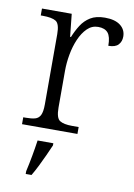

<svg xmlns="http://www.w3.org/2000/svg" viewBox="-86 -601 614 877"><g transform="rotate(10 220.5 -162.0)"><path d="M40 0V-32H52Q78 -32 94.5 -36.5Q111 -41 119 -57Q127 -73 127 -107V-433Q127 -481 108.5 -492.5Q90 -504 47 -504H38V-536H176L187 -431H191Q203 -461 219.5 -487Q236 -513 262 -529Q288 -545 329 -545Q376 -545 401 -525.5Q426 -506 426 -474Q426 -451 412 -436Q398 -421 366 -421Q366 -463 351.5 -480.5Q337 -498 306 -498Q277 -498 255.5 -477Q234 -456 219.5 -422.5Q205 -389 198 -350Q191 -311 191 -274V-104Q191 -55 209.5 -43.5Q228 -32 266 -32H297V0ZM96 208Q104 173 111 134.5Q118 96 123 61H196V71Q187 92 174.5 119.5Q162 147 148.5 174Q135 201 123 221H96Z"/></g></svg>

Font: Noto Serif Malayalam Light
Style: Regular
Weight: 300
Designer: Indian type Foundry, Jelle Bosma, Monotype Design Team
Foundry: Monotype Imaging Inc.
Version: Version 2.104; ttfautohint (v1.8.4.7-5d5b)